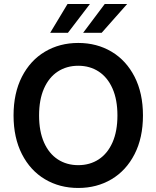

<svg xmlns="http://www.w3.org/2000/svg" viewBox="-20 -932 784 962"><path d="M372.1 9.8Q278.8 9.8 205.3 -33.9Q131.8 -77.6 89.8 -159.9Q47.9 -242.2 47.9 -353.5Q47.9 -465.3 89.8 -547.4Q131.8 -629.4 205.3 -673.1Q278.8 -716.8 372.1 -716.8Q465.3 -716.8 538.8 -673.1Q612.3 -629.4 654.3 -547.4Q696.3 -465.3 696.3 -353.5Q696.3 -241.7 654.3 -159.7Q612.3 -77.6 538.8 -33.9Q465.3 9.8 372.1 9.8ZM372.1 -602.5Q314 -602.5 269.5 -573.5Q225.1 -544.4 200.4 -488.5Q175.8 -432.6 175.8 -353.5Q175.8 -274.4 200.4 -218.5Q225.1 -162.6 269.5 -133.5Q314 -104.5 372.1 -104.5Q430.2 -104.5 474.6 -133.5Q519 -162.6 543.7 -218.5Q568.4 -274.4 568.4 -353.5Q568.4 -432.6 543.7 -488.5Q519 -544.4 474.6 -573.5Q430.2 -602.5 372.1 -602.5ZM504.9 -912.1H617.2L489.3 -767.6H396.5ZM318.4 -912.1H430.7L320.3 -767.6H231.4Z"/></svg>

Font: Pretendard Std SemiBold
Style: Regular
Weight: 600
Designer: Base glyphs from Inter by Rasmus Andersson; Hangeul glyphs from Noto Sans CJK(Source Han Sans) by Jang Soo-young and Kan
Foundry: Kil Hyung-jin
Version: Version 1.309